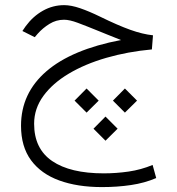

<svg xmlns="http://www.w3.org/2000/svg" viewBox="-20 -408 698 758"><path d="M425.8 -10.7 473.1 -58.6 521 -10.7 473.1 36.6ZM274.4 -10.7 321.8 -58.6 369.6 -10.7 321.8 36.6ZM349.1 100.1 396.5 52.2 444.3 100.1 396.5 147.5ZM457.5 -250Q439.5 -257.3 427.7 -262Q416 -266.6 403.3 -271.7Q390.6 -276.9 369.1 -285.6Q319.8 -305.7 287.1 -317.9Q254.4 -330.1 232.9 -330.1Q201.7 -330.1 175.3 -313.7Q148.9 -297.4 128.9 -274.9L117.2 -261.2L68.4 -285.6L81.5 -304.7Q110.4 -343.8 149.4 -365.7Q188.5 -387.7 233.4 -387.7Q260.7 -387.7 296.4 -375.5Q332 -363.3 375 -342.3Q444.8 -308.1 493.9 -290.5Q543 -272.9 584 -268.6L579.6 -212.9Q483.9 -204.1 399.7 -179.7Q315.4 -155.3 251.5 -117.2Q187.5 -79.1 151.1 -29.1Q114.7 21 114.7 80.6Q114.7 179.2 186 227.8Q257.3 276.4 389.6 276.4Q439 276.4 487.8 269.3Q536.6 262.2 582.5 243.2L596.7 294.9Q551.3 314.5 497.3 322.5Q443.4 330.6 382.8 330.6Q285.6 330.6 213.9 304.4Q142.1 278.3 102.5 224.6Q63 170.9 63 88.4Q63 -40 163.1 -126.5Q263.2 -212.9 457.5 -250Z"/></svg>

Font: Vazir Thin FD-UI
Style: Thin-FD-UI
Weight: 100
Designer: Saber Rastikerdar
Foundry: Saber Rastikerdar
Version: Version 30.1.0